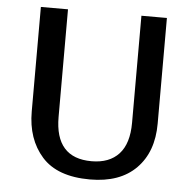

<svg xmlns="http://www.w3.org/2000/svg" viewBox="-51 -747 831 818"><g transform="rotate(5 364.0 -338.0)"><path d="M91 -248V-695H207V-235Q207 -59 363 -59Q439 -59 480 -103.5Q521 -148 521 -237V-695H630V-243Q630 -122 560.5 -51.5Q491 19 363 19Q223 19 157 -55.5Q91 -130 91 -248Z"/></g></svg>

Font: Coval
Style: Medium
Weight: 500
Foundry: Context Ltd
Version: Version 001.000